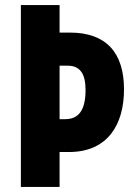

<svg xmlns="http://www.w3.org/2000/svg" viewBox="-20 -734 527 754"><path d="M467 -383C467 -527 397 -606 255 -606H214V-714H62V0H214V-137H251C403 -137 467 -245 467 -383ZM236 -266H214V-476H246C293 -476 316 -446 316 -381C316 -300 288 -266 236 -266Z"/></svg>

Font: Noto Sans Lao UI ExtCond ExtBd
Style: Regular
Weight: 800
Width: 2
Designer: Monotype Design Team
Foundry: Monotype Imaging Inc.
Version: Version 2.000